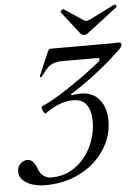

<svg xmlns="http://www.w3.org/2000/svg" viewBox="-79 -903 688 962"><g transform="rotate(-5 265.5 -422.0)"><path d="M109 13Q76 13 46.5 4Q17 -5 -1.5 -23Q-20 -41 -20 -66Q-20 -91 -4.5 -106Q11 -121 31 -121Q61 -121 79 -72Q97 -23 145 -23Q197 -23 239.5 -45.5Q282 -68 312 -106Q342 -144 358 -190.5Q374 -237 374 -284Q374 -339 352.5 -369Q331 -399 283 -399Q252 -399 215.5 -385.5Q179 -372 143 -345Q140 -343 134 -351.5Q128 -360 125.5 -370Q123 -380 127 -382Q168 -399 223.5 -433.5Q279 -468 349 -518Q376 -538 395.5 -553.5Q415 -569 428 -579Q435 -585 435 -592Q435 -599 428 -599H248Q202 -599 176 -575Q164 -564 139 -530Q138 -528 133 -528.5Q128 -529 130 -533Q133 -542 181 -653Q187 -666 194 -666H445Q477 -666 500 -666Q523 -666 538 -667Q551 -667 551 -657Q551 -648 543 -638Q481 -578 416.5 -527.5Q352 -477 278 -430L280 -424Q294 -427 303.5 -428Q313 -429 325 -429Q387 -429 420 -388Q453 -347 453 -281Q453 -224 428.5 -171.5Q404 -119 359 -77.5Q314 -36 250.5 -11.5Q187 13 109 13ZM369 -720Q359 -720 351 -729L262 -843Q260 -847 267 -853.5Q274 -860 278 -857L373 -794Q381 -789 387 -789Q391 -789 404 -794L532 -858Q536 -860 541 -854Q546 -848 541 -844L391 -729Q379 -720 369 -720Z"/></g></svg>

Font: Junicode
Style: Italic
Weight: 400
Italic angle: -11°
Designer: Peter S. Baker
Version: Version 2.100; ttfautohint (v1.8.4)